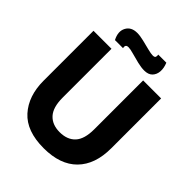

<svg xmlns="http://www.w3.org/2000/svg" viewBox="-234 -954 1094 1094"><g transform="rotate(45 312.5 -407.0)"><path d="M312 14Q174 14 107 -60.5Q40 -135 40 -258V-660H185V-266Q185 -188 218.5 -151.5Q252 -115 312 -115Q373 -115 406.5 -151Q440 -187 440 -266V-660H585V-258Q585 -128 515 -57Q445 14 312 14ZM404 -704Q380 -704 349 -711.5Q318 -719 290 -727Q262 -735 248 -735Q233 -735 229.5 -727Q226 -719 229 -709H164Q139 -757 158 -792.5Q177 -828 225 -828Q248 -828 278.5 -820.5Q309 -813 336.5 -806Q364 -799 378 -799Q393 -799 396 -806.5Q399 -814 397 -825H462Q475 -794 473 -766.5Q471 -739 454 -721.5Q437 -704 404 -704Z"/></g></svg>

Font: Bricolage Grotesque 96pt Bricolage Grotesque 48pt Regular
Style: Bold
Weight: 700
Designer: Mathieu Triay
Foundry: Atelier Triay
Version: Version 1.001; ttfautohint (v1.8.4.7-5d5b);gftools[0.9.33.de